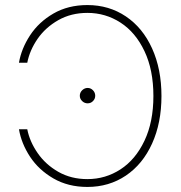

<svg xmlns="http://www.w3.org/2000/svg" viewBox="-20 -737 723 767"><path d="M329.1 -21.5Q401.4 -21.5 461.4 -60.5Q521.5 -99.6 557.1 -174.8Q592.8 -250 592.8 -353.5Q592.8 -457.5 557.1 -532.7Q521.5 -607.9 461.4 -646.7Q401.4 -685.5 329.1 -685.5Q264.2 -685.5 212.9 -656.5Q161.6 -627.4 130.1 -581.8Q98.6 -536.1 88.9 -486.3H55.7Q65.4 -543 100.1 -595.9Q134.8 -648.9 193.4 -682.9Q252 -716.8 329.1 -716.8Q415.5 -716.8 482.9 -671.4Q550.3 -626 587.6 -543.5Q625 -460.9 625 -353.5Q625 -246.1 587.6 -163.6Q550.3 -81.1 482.9 -35.6Q415.5 9.8 329.1 9.8Q252 9.8 193.4 -24.2Q134.8 -58.1 100.1 -110.8Q65.4 -163.6 55.7 -220.7H88.9Q98.6 -171.4 130.4 -125.5Q162.1 -79.6 213.1 -50.5Q264.2 -21.5 329.1 -21.5ZM298.8 -354.5Q298.8 -367.2 308.3 -376.5Q317.9 -385.7 330.1 -385.7Q342.3 -385.7 351.3 -376.5Q360.4 -367.2 360.4 -354.5Q360.4 -342.3 351.6 -333.3Q342.8 -324.2 330.1 -324.2Q317.4 -324.2 308.1 -333.3Q298.8 -342.3 298.8 -354.5Z"/></svg>

Font: Pretendard Thin
Style: Regular
Weight: 100
Designer: Base glyphs from Inter by Rasmus Andersson; Hangeul glyphs from Noto Sans CJK(Source Han Sans) by Jang Soo-young and Kan
Foundry: Kil Hyung-jin
Version: Version 1.309